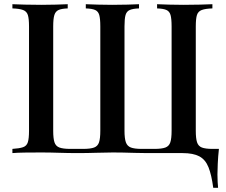

<svg xmlns="http://www.w3.org/2000/svg" viewBox="-20 -728 1077 913"><path d="M990 -708V-688Q957 -687 939.5 -680.5Q922 -674 916.5 -656.5Q911 -639 911 -602V-106Q911 -70 917 -51.5Q923 -33 940 -26.5Q957 -20 990 -20H1021Q1017 16 1015.5 50Q1014 84 1014 102Q1014 121 1015 137.5Q1016 154 1017 165H994Q986 104 971.5 67.5Q957 31 928 15.5Q899 0 848 0Q814 0 770 0Q726 0 680 0Q651 0 621.5 -1Q592 -2 565.5 -2.5Q539 -3 517 -3Q483 -3 438.5 -1.5Q394 0 349 0Q304 0 260.5 -1.5Q217 -3 175 -3Q134 -3 97.5 -2.5Q61 -2 39 0V-20Q72 -22 89.5 -28Q107 -34 112.5 -52Q118 -70 118 -106V-602Q118 -639 112.5 -656.5Q107 -674 89.5 -680.5Q72 -687 39 -688V-708Q62 -707 98.5 -706Q135 -705 177 -705Q212 -705 245.5 -706Q279 -707 302 -708V-688Q273 -687 258.5 -680.5Q244 -674 238.5 -656.5Q233 -639 233 -602V-106Q233 -70 239 -51.5Q245 -33 262.5 -26.5Q280 -20 314 -20H376Q410 -20 427.5 -26.5Q445 -33 451 -51.5Q457 -70 457 -106V-602Q457 -639 452 -656.5Q447 -674 432.5 -680.5Q418 -687 388 -688V-708Q411 -707 445.5 -706Q480 -705 513 -705Q552 -705 586 -706Q620 -707 641 -708V-688Q612 -687 597 -680.5Q582 -674 577 -656.5Q572 -639 572 -602V-106Q572 -70 578.5 -51.5Q585 -33 602.5 -26.5Q620 -20 653 -20H715Q749 -20 766.5 -26.5Q784 -33 790 -51.5Q796 -70 796 -106V-602Q796 -639 791 -656.5Q786 -674 771.5 -680.5Q757 -687 727 -688V-708Q750 -707 784 -706Q818 -705 852 -705Q894 -705 930.5 -706Q967 -707 990 -708Z"/></svg>

Font: Playfair Display Medium
Style: Regular
Weight: 500
Designer: Claus Eggers Sørensen
Foundry: Claus Eggers Sørensen
Version: Version 1.203